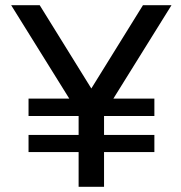

<svg xmlns="http://www.w3.org/2000/svg" viewBox="-20 -720 699 740"><path d="M283 0H381V-134H575V-200H381V-273H575V-340H417L641 -700H531L332 -379L133 -700H23L247 -340H90V-273H283V-200H90V-134H283Z"/></svg>

Font: Uncut Sans Medium
Style: Regular
Weight: 500
Designer: Kasper Nordkvist
Foundry: UNCUT.wtf
Version: Version 1.304;Glyphs 3.2 (3246)